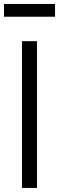

<svg xmlns="http://www.w3.org/2000/svg" viewBox="-28 -922 290 942"><path d="M242 -840V-902.5H-8.5V-840ZM153.5 0V-720H80V0Z"/></svg>

Font: Vela Sans
Style: Regular
Weight: 400
Designer: Principal design: Mikhail Sharanda - project Manrope.
Design modification: Ravid Balaliev
Foundry: Mikhail Sharanda
Version: Version 1.001